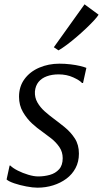

<svg xmlns="http://www.w3.org/2000/svg" viewBox="-20 -858 476 888"><path d="M364 -474H359.5Q349.5 -486 319 -500Q288.5 -514 251 -514Q220.5 -514 196.5 -505.2Q172.5 -496.5 158.2 -479Q144 -461.5 141.5 -435Q140 -407 153 -384.2Q166 -361.5 186.5 -343.2Q207 -325 228 -309.5Q253 -291 280 -269Q307 -247 326 -217.8Q345 -188.5 345 -147.5Q345 -110 329.5 -80.8Q314 -51.5 287 -31.5Q260 -11.5 225.8 -0.8Q191.5 10 153 10Q131.5 10 101.5 4.2Q71.5 -1.5 45.8 -10.2Q20 -19 10.5 -28L24.5 -92.5H27.5Q39.5 -80.5 62.2 -69Q85 -57.5 110.8 -49.8Q136.5 -42 157 -42Q184.5 -42 210.5 -49.2Q236.5 -56.5 253.2 -75Q270 -93.5 270 -126.5Q270 -155 254.8 -177.5Q239.5 -200 217 -217.8Q194.5 -235.5 173.5 -250.5Q154 -263.5 129.2 -286Q104.5 -308.5 86.2 -339.8Q68 -371 68 -410.5Q68 -458 93.5 -492.5Q119 -527 161.8 -545.2Q204.5 -563.5 254.5 -563.5Q280.5 -563.5 305.8 -560.5Q331 -557.5 350.8 -552.8Q370.5 -548 379.5 -544ZM229 -639.5 371 -838 436 -790Q430 -780 414.8 -763.5Q399.5 -747 378.8 -727.2Q358 -707.5 335 -687.8Q312 -668 290 -651.5Q268 -635 250.5 -625Z"/></svg>

Font: Merriweather 28pt Light
Style: Italic
Weight: 300
Italic angle: -7.8°
Version: Version 2.101